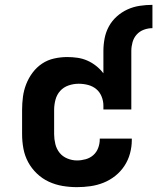

<svg xmlns="http://www.w3.org/2000/svg" viewBox="-20 -763 648 791"><path d="M406 -553Q406 -579 411 -605Q416 -631 428.5 -654Q441 -677 461 -695Q481 -713 505 -724Q529 -735 555.5 -739Q582 -743 608 -743V-647Q590 -647 572.5 -640.5Q555 -634 543 -620.5Q531 -607 526 -589Q521 -571 521 -553ZM297 8Q267 8 237.5 3Q208 -2 181 -14.5Q154 -27 132 -48Q110 -69 96 -95Q82 -121 76.5 -150.5Q71 -180 71 -210V-310Q71 -337 74.5 -364Q78 -391 88 -416.5Q98 -442 114.5 -464Q131 -486 153.5 -501Q176 -516 203 -522Q230 -528 257 -528Q278 -528 299 -525Q320 -522 339.5 -513.5Q359 -505 376 -491.5Q393 -478 406 -461V-553H521V-312H406V-328Q406 -347 398.5 -365.5Q391 -384 376.5 -396Q362 -408 343 -413Q324 -418 304 -418Q283 -418 262.5 -411Q242 -404 228 -388.5Q214 -373 208.5 -352Q203 -331 203 -310V-210Q203 -190 208 -169.5Q213 -149 225.5 -133.5Q238 -118 257.5 -110Q277 -102 297 -102Q315 -102 333 -107Q351 -112 364.5 -124Q378 -136 384.5 -153.5Q391 -171 391 -189V-192H523V-186Q523 -158 515.5 -130.5Q508 -103 492.5 -79.5Q477 -56 455 -38.5Q433 -21 407 -10.5Q381 0 353 4Q325 8 297 8Z"/></svg>

Font: Iosevka Extrabold Extended
Style: Regular
Weight: 800
Width: 7
Monospace: yes
Designer: Belleve Invis
Foundry: Belleve Invis
Version: Version 32.5.0; ttfautohint (v1.8.4)